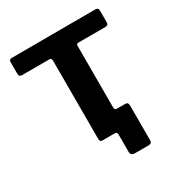

<svg xmlns="http://www.w3.org/2000/svg" viewBox="-158 -639 813 871"><g transform="rotate(-30 249.0 -203.5)"><path d="M297 124Q275 124 275 104V11Q275 0 262 0H216V-92H315V-103Q315 -92 327 -92H371Q386 -92 386 -75V106Q386 115 382 119.5Q378 124 367 124ZM467 -439H325Q315 -439 315 -428V-13Q315 0 300 0H198Q185 0 185 -15V-426Q185 -439 173 -439H31Q15 -439 15 -454V-517Q15 -530 30 -530L468 -531Q483 -531 483 -517V-454Q483 -439 467 -439Z"/></g></svg>

Font: Libre Franklin SemiBold
Style: Regular
Weight: 600
Designer: Pablo Impallari, Rodrigo Fuenzalida, Nhung Nguyen
Foundry: Impallari Type
Version: Version 3.000